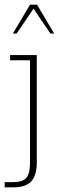

<svg xmlns="http://www.w3.org/2000/svg" viewBox="-24 -628 267 819"><path d="M-4 171V149H31Q72 149 88 131Q104 113 104 67V-371H19V-393H133V64Q133 119 110 145Q87 171 33 171ZM31 -485 104 -608H134L207 -485H191L119 -591L47 -485Z"/></svg>

Font: Rokkitt SemiBold Thin
Style: Regular
Weight: 250
Version: Version 3.103